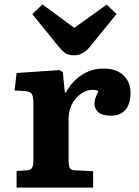

<svg xmlns="http://www.w3.org/2000/svg" viewBox="-20 -848 630 868"><path d="M55 0V-75L102 -78Q118 -79 124.5 -88.5Q131 -98 131 -127V-376Q131 -410 124.5 -422Q118 -434 94 -436L46 -439L55 -518L248 -531L264 -522L273 -430H278Q305 -480 349.5 -509Q394 -538 448 -538Q505 -538 537.5 -508Q570 -478 570 -428Q570 -379 547.5 -352Q525 -325 482 -325Q443 -325 425 -340.5Q407 -356 407 -379Q407 -389 410.5 -401.5Q414 -414 425 -437Q393 -448 362 -433.5Q331 -419 310.5 -386Q290 -353 290 -309V-125Q290 -99 295.5 -88.5Q301 -78 320 -78L401 -74V0ZM317 -598Q287 -598 272 -610Q257 -622 239 -645L126 -784L172 -828L316 -722L462 -827L507 -785L386 -636Q354 -598 317 -598Z"/></svg>

Font: Literata 7pt
Style: Bold
Weight: 700
Designer: Latin by Veronika Burian and Jose Scaglione. Greek by Irene Vlachou. Cyrillic by Vera Evstafieva.
Foundry: TypeTogether
Version: Version 3.002